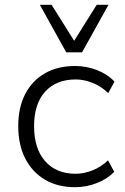

<svg xmlns="http://www.w3.org/2000/svg" viewBox="-20 -772 521 800"><path d="M293 8Q220 8 167 -23.5Q114 -55 85 -112Q56 -169 56 -247Q56 -324 85 -380Q114 -436 167 -466.5Q220 -497 293 -497Q340 -497 384 -480Q428 -463 457 -432L431 -384Q401 -413 365 -427Q329 -441 296 -441Q214 -441 168 -390Q122 -339 122 -246Q122 -153 168 -100.5Q214 -48 295 -48Q329 -48 365 -62Q401 -76 430 -104L456 -56Q427 -26 383 -9Q339 8 293 8ZM256 -554 146 -752H195L289 -602L383 -752H432L322 -554Z"/></svg>

Font: Nunito Sans 10pt Light
Style: Regular
Weight: 300
Designer: Vernon Adams
Foundry: Vernon Adams
Version: Version 3.101;gftools[0.9.27]